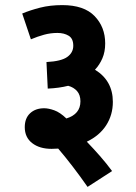

<svg xmlns="http://www.w3.org/2000/svg" viewBox="-20 -652 533 752"><path d="M67 -599Q98 -612 137 -622Q176 -632 224 -632Q309 -632 350.5 -589Q392 -546 392 -482Q392 -449 381 -423.5Q370 -398 352 -379Q422 -336 422 -253Q422 -202 396 -161.5Q370 -121 320 -97Q346 -70 371.5 -41Q397 -12 419 18L323 80Q265 -3 208 -70Q195 -69 182 -69Q135 -69 106 -91.5Q77 -114 77 -154Q77 -189 98 -208.5Q119 -228 153 -228Q170 -228 192.5 -220Q215 -212 240 -188Q295 -205 295 -255Q295 -280 282 -295Q269 -310 247 -316Q212 -307 167 -305L162 -409Q220 -412 243.5 -429Q267 -446 267 -473Q267 -501 249 -512Q231 -523 205 -523Q178 -523 152.5 -516Q127 -509 101 -498Z"/></svg>

Font: Noto Sans Condensed
Style: Bold
Weight: 700
Width: 3
Designer: Monotype Design Team
Foundry: Monotype Imaging Inc.
Version: Version 2.013; ttfautohint (v1.8.4.7-5d5b)